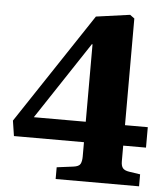

<svg xmlns="http://www.w3.org/2000/svg" viewBox="-52 -768 710 814"><g transform="rotate(5 303.0 -360.5)"><path d="M215 0V-50L285 -59Q309 -62 315 -73.5Q321 -85 321 -105V-166H23L13 -231L325 -701L469 -721L488 -707V-253H585V-166H488V-99Q488 -80 495.5 -70.5Q503 -61 523 -58L570 -51V0ZM100 -253H321V-581L319 -584Z"/></g></svg>

Font: Literata 36pt
Style: Bold
Weight: 700
Designer: Latin by Veronika Burian and Jose Scaglione. Greek by Irene Vlachou. Cyrillic by Vera Evstafieva.
Foundry: TypeTogether
Version: Version 3.002